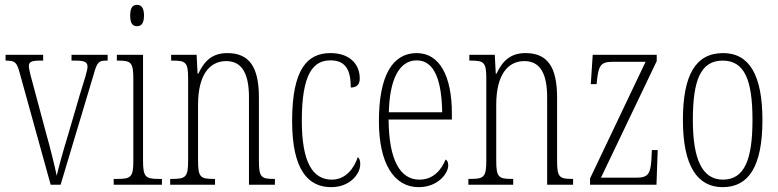

<svg xmlns="http://www.w3.org/2000/svg" viewBox="-20 -762 3211 792"><path d="M61 -462 189 0H230L367 -457C381 -507 388 -512 420 -512H424V-536H275V-512H293C330 -512 341 -505 341 -487C341 -471 329 -435 308 -367L263 -213C236 -125 220 -64 214 -37C206 -76 186 -157 170 -213L118 -407C110 -436 99 -475 99 -490C99 -506 110 -512 144 -512H158V-536H3V-512C43 -512 49 -505 61 -462Z M545 -654C562 -654 574 -664 574 -698C574 -731 562 -742 545 -742C528 -742 517 -731 517 -698C517 -664 528 -654 545 -654ZM449 0H648V-24H635C580 -24 570 -32 570 -100V-536H462V-512H469C522 -512 530 -503 530 -434V-99C530 -31 520 -24 464 -24H449Z M682 0H867V-24H861C807 -24 797 -31 797 -99V-330C797 -454 845 -510 913 -510C982 -510 1007 -452 1007 -360V0H1114V-24H1110C1057 -24 1048 -31 1048 -100V-360C1048 -486 1008 -543 918 -543C856 -543 823 -511 798 -458H795L791 -536H686V-512H691C746 -512 756 -506 756 -438V-100C756 -31 746 -24 690 -24H682Z M1346 10C1425 10 1466 -46 1466 -84C1466 -100 1463 -108 1456 -114C1441 -69 1407 -21 1349 -21C1269 -21 1225 -94 1225 -264C1225 -458 1272 -513 1343 -513C1406 -513 1427 -473 1427 -401C1449 -401 1464 -411 1464 -438C1464 -498 1422 -543 1343 -543C1249 -543 1185 -479 1185 -263C1185 -58 1253 10 1346 10Z M1707 10C1787 10 1829 -47 1829 -80C1829 -94 1824 -101 1818 -104C1801 -62 1768 -21 1710 -21C1631 -21 1584 -101 1583 -269H1844V-294C1844 -449 1793 -543 1699 -543C1599 -543 1543 -450 1543 -262C1543 -88 1605 10 1707 10ZM1804 -299H1584C1587 -431 1625 -513 1699 -513C1774 -513 1802 -426 1804 -299Z M1912 0H2097V-24H2091C2037 -24 2027 -31 2027 -99V-330C2027 -454 2075 -510 2143 -510C2212 -510 2237 -452 2237 -360V0H2344V-24H2340C2287 -24 2278 -31 2278 -100V-360C2278 -486 2238 -543 2148 -543C2086 -543 2053 -511 2028 -458H2025L2021 -536H1916V-512H1921C1976 -512 1986 -506 1986 -438V-100C1986 -31 1976 -24 1920 -24H1912Z M2414 0H2688L2693 -143H2669L2667 -103C2663 -47 2655 -29 2605 -29H2459L2689 -510V-536H2425L2417 -415H2441L2443 -435C2450 -490 2457 -507 2507 -507H2643L2414 -26Z M2961 10C3068 10 3125 -75 3125 -267C3125 -450 3072 -543 2963 -543C2849 -543 2797 -452 2797 -267C2797 -77 2857 10 2961 10ZM2962 -21C2876 -21 2838 -106 2838 -267C2838 -431 2870 -512 2961 -512C3052 -512 3084 -431 3084 -267C3084 -106 3052 -21 2962 -21Z"/></svg>

Font: Noto Serif Tamil ExtraCondensed ExtraLight
Style: Regular
Weight: 200
Width: 2
Designer: Indian Type Foundry, Tom Grace, and the Monotype Design Team
Foundry: Monotype Imaging Inc.
Version: Version 2.004